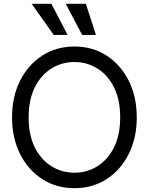

<svg xmlns="http://www.w3.org/2000/svg" viewBox="-20 -986 789 1018"><path d="M374.5 11.7Q278.3 11.7 203.6 -36.6Q128.9 -85 86.4 -169.7Q43.9 -254.4 43.9 -363.3Q43.9 -473.1 86.4 -557.9Q128.9 -642.6 203.6 -690.9Q278.3 -739.3 374.5 -739.3Q471.2 -739.3 545.7 -690.9Q620.1 -642.6 662.6 -557.9Q705.1 -473.1 705.1 -363.3Q705.1 -254.4 662.6 -169.7Q620.1 -85 545.7 -36.6Q471.2 11.7 374.5 11.7ZM374.5 -70.3Q440.4 -70.3 495.6 -104.2Q550.8 -138.2 584 -203.6Q617.2 -269 617.2 -363.3Q617.2 -458 584 -523.7Q550.8 -589.4 495.6 -623.3Q440.4 -657.2 374.5 -657.2Q308.6 -657.2 253.4 -623.3Q198.2 -589.4 165 -523.7Q131.8 -458 131.8 -363.3Q131.8 -269 165 -203.6Q198.2 -138.2 253.4 -104.2Q308.6 -70.3 374.5 -70.3ZM415.5 -800.8 328.6 -965.8H435.1L488.8 -800.8ZM265.1 -800.8 147.9 -965.8H252.4L338.4 -800.8Z"/></svg>

Font: Inter Display
Style: Regular
Weight: 400
Designer: Rasmus Andersson
Foundry: rsms
Version: Version 4.000;git-37864ae